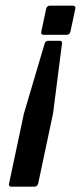

<svg xmlns="http://www.w3.org/2000/svg" viewBox="-20 -660 291 689"><path d="M232.4 -544.9Q231.4 -541 227.8 -538.1Q224.1 -535.2 220.2 -535.2H135.3Q131.3 -535.2 129.2 -538.1Q127 -541 127.9 -544.9L146 -629.9Q147 -633.8 150.4 -636.7Q153.8 -639.6 157.7 -639.6H242.7Q246.6 -639.6 249 -636.7Q251.5 -633.8 250.5 -629.9ZM194.8 -513.7Q198.7 -513.7 200.9 -511.2Q203.1 -508.8 202.6 -504.9L170.4 -252.9L116.7 0Q115.7 3.9 112.1 6.8Q108.4 9.8 104.5 9.8H19.5Q15.6 9.8 13.4 6.8Q11.2 3.9 12.2 0L65.9 -252.9L140.6 -504.9Q141.6 -508.8 145 -511.2Q148.4 -513.7 152.3 -513.7Z"/></svg>

Font: Fibel Nord
Style: Bold Italic
Weight: 700
Designer: Peter Wiegel
Foundry: Peter Wioegel
Version: Version 000.000